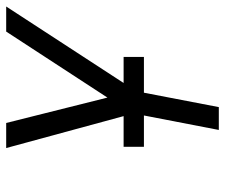

<svg xmlns="http://www.w3.org/2000/svg" viewBox="-72 -638 710 605"><g transform="rotate(-90 282.5 -335.0)"><path d="M176 0 228 -269 119 -670H198L278 -351L486 -670H565L298 -260L248 0ZM406 -236H123V-300H406Z"/></g></svg>

Font: Lode
Style: Italic
Weight: 400
Italic angle: -11°
Monospace: yes
Designer: Belleve Invis
Foundry: Belleve Invis
Version: Version 29.2.0; ttfautohint (v1.8.3)